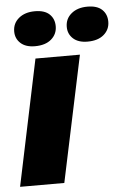

<svg xmlns="http://www.w3.org/2000/svg" viewBox="-55 -786 547 826"><g transform="rotate(-5 218.0 -373.5)"><path d="M-2 0 112 -544H304L189 0ZM342 -597Q302 -597 280 -617Q258 -637 258 -668Q258 -703 284.5 -725Q311 -747 354 -747Q396 -747 417 -727Q438 -707 438 -675Q438 -641 412.5 -619Q387 -597 342 -597ZM115 -597Q75 -597 53 -617Q31 -637 31 -668Q31 -703 57.5 -725Q84 -747 127 -747Q169 -747 190 -727Q211 -707 211 -675Q211 -641 185.5 -619Q160 -597 115 -597Z"/></g></svg>

Font: Mona Sans ExtraLight Black
Style: Italic
Weight: 900
Italic angle: -11.6951°
Version: Version 2.000